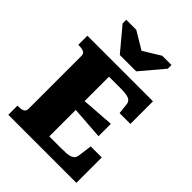

<svg xmlns="http://www.w3.org/2000/svg" viewBox="-266 -1088 1219 1219"><g transform="rotate(45 344.0 -478.0)"><path d="M266 -769H413L543 -923V-956H460L300 -858L389 -859L227 -956H137V-923ZM645 -228V0H34V-82H44Q67 -82 82.5 -89Q98 -96 98 -118V-592Q98 -614 82.5 -621Q67 -628 44 -628H34V-710H623V-507H526L518 -579Q516 -597 504 -606.5Q492 -616 471 -619.5Q450 -623 420 -623H315V-87H420Q449 -87 469.5 -88.5Q490 -90 503.5 -95.5Q517 -101 524 -109.5Q531 -118 533 -131L546 -228ZM293 -402Q333 -406 373.5 -408.5Q414 -411 454.5 -414Q495 -417 535 -420V-309Q495 -312 454.5 -314.5Q414 -317 374 -320.5Q334 -324 293 -326Z"/></g></svg>

Font: Roboto Serif 20pt ExtraBold
Style: Regular
Weight: 800
Version: Version 1.008